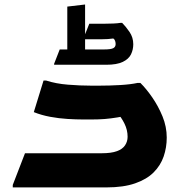

<svg xmlns="http://www.w3.org/2000/svg" viewBox="-20 -816 800 836"><path d="M35.6 -10.8 88.8 -148.7H422.1Q464.6 -148.7 489.1 -157.8Q513.7 -166.8 524.6 -183.4Q535.6 -199.9 535.6 -220.7Q535.6 -250.3 521.9 -277.9Q508.3 -305.4 490.7 -323.8L563.5 -319.3Q521.6 -309.8 491.6 -304.8Q461.7 -299.9 435.8 -297.8Q410 -295.8 379.6 -295.8H340.8Q311.3 -295.8 273.7 -298.1Q236.2 -300.4 198.4 -307.4Q160.6 -314.4 127.2 -327.8L169.6 -465.4H180.4Q223.2 -451.5 276 -447.3Q328.8 -443 378.4 -443H410.4Q457.8 -443 503.5 -445.7Q549.2 -448.4 579.2 -455H591.2Q616.9 -429.6 643.1 -391.7Q669.3 -353.7 687.7 -309Q706 -264.2 706 -216.9Q706 -173.7 692.6 -134.7Q679.2 -95.7 649 -65.4Q618.7 -35.1 568.1 -17.6Q517.5 0 443.8 0H35.6ZM350.5 -571.7 335.9 -600.7H434Q462.2 -600.7 472.9 -606.1Q483.5 -611.4 483.5 -624.3Q483.5 -630.4 481.3 -637.7Q479 -644.9 473.4 -648.4Q461.3 -646.7 449.4 -645.9Q437.4 -645 421.3 -645H341.8L368.8 -712.7H435.3Q455.1 -712.7 473.7 -713.6Q492.2 -714.4 503.9 -716.4H511.9Q527.2 -701.3 543.8 -677.2Q560.3 -653 560.3 -623.4Q560.3 -599.9 550.4 -579.4Q540.4 -558.9 514.6 -546.5Q488.7 -534 442.5 -534H215.6V-538.1L240 -600.7H287.9L273 -571.7V-787.3L350.5 -796.4Z"/></svg>

Font: Kufam
Style: Italic
Weight: 400
Italic angle: -11°
Designer: Artur Schmal
Foundry: Original Type
Version: Version 1.301; ttfautohint (v1.8.3)